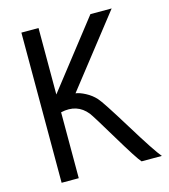

<svg xmlns="http://www.w3.org/2000/svg" viewBox="-114 -861 839 951"><g transform="rotate(-15 306.0 -385.0)"><path d="M84 -770H171.9V-429.2L438 -770H546.9L265.1 -410.2Q286.1 -407.7 315.2 -392.3Q344.2 -377 365.2 -354Q386.2 -331.5 477.1 -183.3Q567.9 -35.2 598.1 0H597.2H494.1Q475.1 -20 397.9 -148.9Q320.8 -277.8 308.1 -293.9Q257.3 -357.4 171.9 -337.9V0H84Z"/></g></svg>

Font: Junction Regular
Style: Regular
Weight: 500
Designer: Caroline Hadilaksono
Foundry: Caroline Hadilaksono
Version: Version 1.056